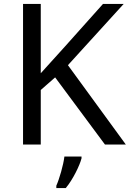

<svg xmlns="http://www.w3.org/2000/svg" viewBox="-20 -734 659 975"><path d="M619 0 325 -403 608 -714H503L310 -498C269 -452 227 -407 187 -362V-714H97V0H187V-277L260 -341L513 0ZM394 70V61H307C302 104 281 176 266 209V221H314C350 178 385 106 394 70Z"/></svg>

Font: Noto Sans Arabic UI
Style: Regular
Weight: 400
Designer: Monotype Design Team, Nadine Chahine and Nizar Qandah
Foundry: Monotype Imaging Inc.
Version: Version 2.010